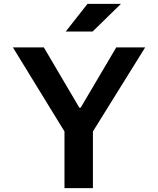

<svg xmlns="http://www.w3.org/2000/svg" viewBox="-20 -976 818 996"><path d="M462 0V-294L733 -730H583L398.5 -417.5H391.5L207.5 -730H47L314.5 -294V0ZM321 -812.5 434 -956H607.5L460.5 -812.5Z"/></svg>

Font: Monaspace Neon Wide
Style: Bold
Weight: 700
Width: 7
Designer: Riley Cran & the Lettermatic Team
Foundry: Lettermatic
Version: Version 1.000 (Monaspace Neon)